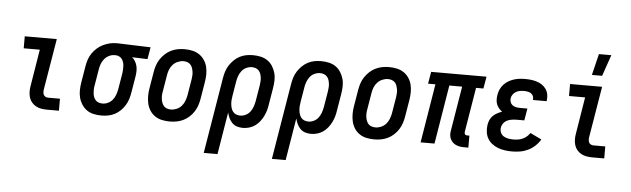

<svg xmlns="http://www.w3.org/2000/svg" viewBox="-55 -972 4611 1403"><g transform="rotate(5 2250.0 -270.5)"><path d="M305 0Q283 0 262 -3.5Q241 -7 223 -17Q205 -27 192 -42.5Q179 -58 173 -77.5Q167 -97 166.5 -118.5Q166 -140 170 -162L214 -432H96V-520H331L269 -148Q267 -137 267.5 -126Q268 -115 272 -106.5Q276 -98 285 -93Q294 -88 305 -88H392V0Z M704 8Q675 8 647 2Q619 -4 597 -19.5Q575 -35 560 -58Q545 -81 538 -107.5Q531 -134 531.5 -163Q532 -192 537 -221L557 -341Q561 -366 569 -390Q577 -414 591.5 -435.5Q606 -457 626 -475Q646 -493 669.5 -504.5Q693 -516 717.5 -522Q742 -528 766 -528H781L1019 -520L1004 -432L891 -436Q905 -424 914 -408.5Q923 -393 927.5 -375Q932 -357 931.5 -337.5Q931 -318 928 -299L908 -179Q904 -154 896.5 -130Q889 -106 875.5 -84Q862 -62 843 -43.5Q824 -25 801 -13Q778 -1 753 3.5Q728 8 704 8ZM705 -80Q725 -80 745 -89.5Q765 -99 778.5 -116Q792 -133 799 -153Q806 -173 810 -193L830 -313Q832 -327 832.5 -340.5Q833 -354 832.5 -367.5Q832 -381 828 -393.5Q824 -406 816.5 -416.5Q809 -427 797.5 -433Q786 -439 773 -440H761Q741 -440 721 -430Q701 -420 687.5 -403.5Q674 -387 666.5 -367Q659 -347 656 -327L636 -207Q633 -192 632.5 -177.5Q632 -163 633.5 -149Q635 -135 640 -122Q645 -109 654 -99Q663 -89 676.5 -84.5Q690 -80 705 -80Z M1205 8Q1176 8 1148 2Q1120 -4 1097.5 -19Q1075 -34 1060 -57Q1045 -80 1038.5 -107Q1032 -134 1032 -163Q1032 -192 1037 -221L1057 -341Q1061 -366 1069 -390.5Q1077 -415 1091.5 -437Q1106 -459 1126 -477.5Q1146 -496 1170 -507.5Q1194 -519 1218.5 -523.5Q1243 -528 1268 -528Q1297 -528 1325 -522Q1353 -516 1375.5 -501Q1398 -486 1413.5 -463Q1429 -440 1435.5 -413Q1442 -386 1441.5 -357Q1441 -328 1436 -299L1416 -179Q1412 -154 1404 -129.5Q1396 -105 1382 -83Q1368 -61 1348 -42.5Q1328 -24 1304 -12.5Q1280 -1 1255 3.5Q1230 8 1205 8ZM1206 -80Q1227 -80 1248 -89Q1269 -98 1283.5 -114.5Q1298 -131 1306 -151.5Q1314 -172 1318 -193L1338 -313Q1340 -328 1341 -342.5Q1342 -357 1339.5 -371Q1337 -385 1332.5 -398Q1328 -411 1318.5 -421Q1309 -431 1295.5 -435.5Q1282 -440 1268 -440Q1247 -440 1226 -431Q1205 -422 1190 -405.5Q1175 -389 1167 -368.5Q1159 -348 1156 -327L1136 -207Q1133 -192 1132.5 -177.5Q1132 -163 1134 -149Q1136 -135 1141 -122Q1146 -109 1155 -99Q1164 -89 1178 -84.5Q1192 -80 1206 -80Z M1473 215 1565 -341Q1569 -366 1576.5 -390Q1584 -414 1598 -436Q1612 -458 1631 -476.5Q1650 -495 1673 -507Q1696 -519 1720.5 -523.5Q1745 -528 1769 -528Q1798 -528 1826 -522Q1854 -516 1876.5 -500.5Q1899 -485 1913.5 -462Q1928 -439 1935.5 -412.5Q1943 -386 1942 -357Q1941 -328 1936 -299L1916 -179Q1913 -156 1906.5 -134Q1900 -112 1889.5 -91Q1879 -70 1864 -51Q1849 -32 1829.5 -18.5Q1810 -5 1787 1.5Q1764 8 1742 8Q1719 8 1698.5 1.5Q1678 -5 1663 -20Q1648 -35 1639 -54.5Q1630 -74 1625 -95L1574 215ZM1715 -80Q1735 -80 1754.5 -89.5Q1774 -99 1787 -116Q1800 -133 1807 -153Q1814 -173 1818 -193L1838 -313Q1840 -328 1841 -342.5Q1842 -357 1840 -371Q1838 -385 1833.5 -398Q1829 -411 1819.5 -421Q1810 -431 1797 -435.5Q1784 -440 1769 -440Q1749 -440 1728.5 -430.5Q1708 -421 1695 -404Q1682 -387 1674.5 -367Q1667 -347 1664 -327L1646 -219Q1643 -203 1642 -187.5Q1641 -172 1642.5 -157Q1644 -142 1648.5 -127.5Q1653 -113 1662 -102Q1671 -91 1685 -85.5Q1699 -80 1715 -80Z M1973 215 2065 -341Q2069 -366 2076.5 -390Q2084 -414 2098 -436Q2112 -458 2131 -476.5Q2150 -495 2173 -507Q2196 -519 2220.5 -523.5Q2245 -528 2269 -528Q2298 -528 2326 -522Q2354 -516 2376.5 -500.5Q2399 -485 2413.5 -462Q2428 -439 2435.5 -412.5Q2443 -386 2442 -357Q2441 -328 2436 -299L2416 -179Q2413 -156 2406.5 -134Q2400 -112 2389.5 -91Q2379 -70 2364 -51Q2349 -32 2329.5 -18.5Q2310 -5 2287 1.5Q2264 8 2242 8Q2219 8 2198.5 1.5Q2178 -5 2163 -20Q2148 -35 2139 -54.5Q2130 -74 2125 -95L2074 215ZM2215 -80Q2235 -80 2254.5 -89.5Q2274 -99 2287 -116Q2300 -133 2307 -153Q2314 -173 2318 -193L2338 -313Q2340 -328 2341 -342.5Q2342 -357 2340 -371Q2338 -385 2333.5 -398Q2329 -411 2319.5 -421Q2310 -431 2297 -435.5Q2284 -440 2269 -440Q2249 -440 2228.5 -430.5Q2208 -421 2195 -404Q2182 -387 2174.5 -367Q2167 -347 2164 -327L2146 -219Q2143 -203 2142 -187.5Q2141 -172 2142.5 -157Q2144 -142 2148.5 -127.5Q2153 -113 2162 -102Q2171 -91 2185 -85.5Q2199 -80 2215 -80Z M2705 8Q2676 8 2648 2Q2620 -4 2597.5 -19Q2575 -34 2560 -57Q2545 -80 2538.5 -107Q2532 -134 2532 -163Q2532 -192 2537 -221L2557 -341Q2561 -366 2569 -390.5Q2577 -415 2591.5 -437Q2606 -459 2626 -477.5Q2646 -496 2670 -507.5Q2694 -519 2718.5 -523.5Q2743 -528 2768 -528Q2797 -528 2825 -522Q2853 -516 2875.5 -501Q2898 -486 2913.5 -463Q2929 -440 2935.5 -413Q2942 -386 2941.5 -357Q2941 -328 2936 -299L2916 -179Q2912 -154 2904 -129.5Q2896 -105 2882 -83Q2868 -61 2848 -42.5Q2828 -24 2804 -12.5Q2780 -1 2755 3.5Q2730 8 2705 8ZM2706 -80Q2727 -80 2748 -89Q2769 -98 2783.5 -114.5Q2798 -131 2806 -151.5Q2814 -172 2818 -193L2838 -313Q2840 -328 2841 -342.5Q2842 -357 2839.5 -371Q2837 -385 2832.5 -398Q2828 -411 2818.5 -421Q2809 -431 2795.5 -435.5Q2782 -440 2768 -440Q2747 -440 2726 -431Q2705 -422 2690 -405.5Q2675 -389 2667 -368.5Q2659 -348 2656 -327L2636 -207Q2633 -192 2632.5 -177.5Q2632 -163 2634 -149Q2636 -135 2641 -122Q2646 -109 2655 -99Q2664 -89 2678 -84.5Q2692 -80 2706 -80Z M3365 8Q3349 8 3334 5.5Q3319 3 3305 -3Q3291 -9 3280.5 -19.5Q3270 -30 3263.5 -43.5Q3257 -57 3256 -73Q3255 -89 3258 -105L3312 -432H3218L3147 0H3045L3116 -432H3062L3077 -520H3483L3468 -432H3414L3360 -105Q3359 -100 3360 -95Q3361 -90 3363.5 -86.5Q3366 -83 3370.5 -81.5Q3375 -80 3380 -80H3396V8Z M3717 8Q3690 8 3664 4.5Q3638 1 3614 -8Q3590 -17 3569.5 -32.5Q3549 -48 3536.5 -69.5Q3524 -91 3520.5 -117.5Q3517 -144 3521 -171Q3524 -189 3531.5 -206.5Q3539 -224 3553 -237.5Q3567 -251 3584 -260Q3601 -269 3619 -275Q3606 -284 3595 -297Q3584 -310 3578 -325.5Q3572 -341 3571.5 -359Q3571 -377 3574 -395Q3577 -415 3586 -435Q3595 -455 3610 -471.5Q3625 -488 3644 -499Q3663 -510 3683 -516.5Q3703 -523 3724 -525.5Q3745 -528 3765 -528Q3788 -528 3810 -525.5Q3832 -523 3852.5 -516.5Q3873 -510 3890.5 -498Q3908 -486 3920 -469Q3932 -452 3936 -430.5Q3940 -409 3937 -386L3936 -380H3836V-383Q3838 -397 3832.5 -409Q3827 -421 3816.5 -428Q3806 -435 3792.5 -437.5Q3779 -440 3766 -440Q3751 -440 3736 -437.5Q3721 -435 3707.5 -427.5Q3694 -420 3684.5 -407Q3675 -394 3673 -380Q3670 -365 3675 -351Q3680 -337 3691 -328.5Q3702 -320 3716.5 -317Q3731 -314 3746 -314H3801L3786 -226H3731Q3720 -226 3708.5 -225Q3697 -224 3685.5 -221.5Q3674 -219 3663 -214Q3652 -209 3643 -201Q3634 -193 3628 -182Q3622 -171 3620 -159Q3617 -140 3624 -123Q3631 -106 3646 -96.5Q3661 -87 3680 -83.5Q3699 -80 3718 -80Q3734 -80 3751.5 -82.5Q3769 -85 3785 -92Q3801 -99 3815 -111Q3829 -123 3839 -138L3922 -98Q3907 -72 3884 -50.5Q3861 -29 3833 -15.5Q3805 -2 3775.5 3Q3746 8 3717 8Z M4305 0Q4283 0 4262 -3.5Q4241 -7 4223 -17Q4205 -27 4192 -42.5Q4179 -58 4173 -77.5Q4167 -97 4166.5 -118.5Q4166 -140 4170 -162L4214 -432H4096V-520H4331L4269 -148Q4267 -137 4267.5 -126Q4268 -115 4272 -106.5Q4276 -98 4285 -93Q4294 -88 4305 -88H4392V0ZM4249 -600 4287 -756H4378L4324 -600Z"/></g></svg>

Font: Iosevka Curly Slab Semibold
Style: Italic
Weight: 600
Italic angle: -9°
Monospace: yes
Designer: Belleve Invis
Foundry: Belleve Invis
Version: Version 22.1.2; ttfautohint (v1.8.4)